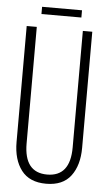

<svg xmlns="http://www.w3.org/2000/svg" viewBox="-56 -830 488 872"><g transform="rotate(5 188.0 -393.5)"><path d="M282 -793V-760H100V-793ZM337 -171Q337 -91 300.5 -42.5Q264 6 188 6Q112 6 75 -42.5Q38 -91 38 -171V-700H84V-169Q84 -36 189 -36Q294 -36 294 -169V-700H337Z"/></g></svg>

Font: Bebas Neue Book
Style: Regular
Weight: 300
Designer: Ryoichi Tsunekawa
Foundry: Ryoichi Tsunekawa
Version: Version 1.003;PS 001.003;hotconv 1.0.88;makeotf.lib2.5.64775